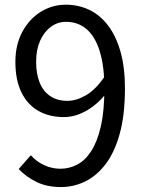

<svg xmlns="http://www.w3.org/2000/svg" viewBox="-20 -766 595 800"><path d="M234.7 13.4Q174.9 13.4 131.7 -8.1Q88.5 -29.6 57.8 -61.6L108.5 -119.2Q131.7 -92.7 164.1 -77.8Q196.6 -62.9 231.8 -62.9Q268.5 -62.9 301.7 -80.2Q335 -97.4 360.2 -136.5Q385.5 -175.6 400.2 -239.7Q414.9 -303.9 414.9 -398.1Q414.9 -488.4 396.2 -550.2Q377.6 -612.1 342 -643.5Q306.5 -675 254.7 -675Q220.1 -675 191.8 -654.2Q163.6 -633.3 147 -596Q130.5 -558.8 130.5 -508.4Q130.5 -459.3 144.9 -422.8Q159.3 -386.3 188.7 -366Q218 -345.8 261.3 -345.8Q298.5 -345.8 338.9 -369.5Q379.3 -393.2 415.9 -447.2L420 -374.3Q397.8 -345.9 369.4 -324.1Q341.1 -302.4 309.7 -290.2Q278.4 -278.1 246.2 -278.1Q185.5 -278.1 139.9 -304Q94.4 -329.9 69.2 -381.3Q44.1 -432.7 44.1 -508.4Q44.1 -579.5 73 -633.3Q102 -687 149.7 -716.7Q197.5 -746.4 254.3 -746.4Q307.3 -746.4 352.3 -724.8Q397.2 -703.2 430.3 -659.7Q463.4 -616.2 482 -551Q500.6 -485.7 500.6 -398.1Q500.6 -286.7 478.7 -208.2Q456.9 -129.8 419.2 -81Q381.4 -32.2 333.8 -9.4Q286.2 13.4 234.7 13.4Z"/></svg>

Font: Shanggu Sans SC VF
Style: Regular
Weight: 250
Designer: GuiWonder
Version: Version 1.021